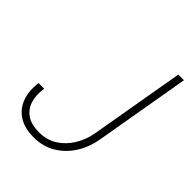

<svg xmlns="http://www.w3.org/2000/svg" viewBox="-205 -822 943 943"><g transform="rotate(45 266.5 -350.5)"><path d="M392.1 -213.9 478 -710.9H517.1L431.6 -214.4Q421.4 -152.8 389.9 -102.1Q358.4 -51.3 308.6 -20.8Q258.8 9.8 193.4 9.8Q129.9 9.8 89.1 -16.4Q48.3 -42.5 31.2 -88.9Q14.2 -135.3 22 -195.8H61Q53.7 -146.5 65.4 -108.4Q77.1 -70.3 108.9 -48.3Q140.6 -26.4 193.8 -26.4Q248 -25.9 289.3 -52.2Q330.6 -78.6 356.7 -121.6Q382.8 -164.6 392.1 -213.9Z"/></g></svg>

Font: Roboto ExtraLight
Style: Italic
Weight: 250
Designer: Christian Robertson
Foundry: Google
Version: Version 3.009; 2024